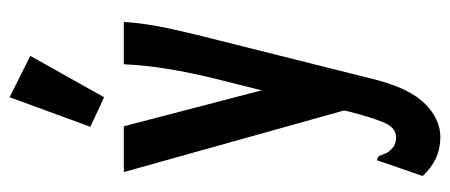

<svg xmlns="http://www.w3.org/2000/svg" viewBox="-282 -458 915 390"><g transform="rotate(-90 175.0 -262.5)"><path d="M92 175Q46 175 13 139L42 55L45 46L53 49Q56 56 59 64Q62 72 74 81Q82 85 92 85Q111 85 121.5 60.5Q132 36 144 -11L146 -21L21 -468H114L187 -188L212 -288Q223 -333 230.5 -378.5Q238 -424 240 -468H326Q323 -422 311.5 -370.5Q300 -319 288 -273L208 46Q190 114 159 144.5Q128 175 92 175ZM173 -508 113 -536 173 -700 257 -658Z"/></g></svg>

Font: Inconsolata ExtraCondensed ExtraBold
Style: Regular
Weight: 800
Width: 2
Monospace: yes
Designer: Raph Levien, Cyreal, Brenton Simpson
Foundry: Raph Levien, Cyreal, Google
Version: Version 3.001; ttfautohint (v1.8.2.53-6de2)